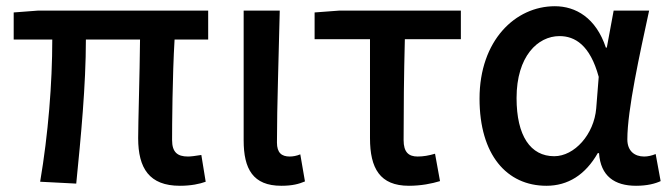

<svg xmlns="http://www.w3.org/2000/svg" viewBox="-20 -584 2155 617"><path d="M558 13C594 13 622 7 641 0L627 -86C608 -83 594 -81 584 -81C550 -81 533 -95 533 -134C533 -178 534 -341 541 -457H649V-550H103L24 -544V-457H148C148 -317 135 -153 109 0L225 6C240 -144 256 -310 256 -457H430C429 -346 424 -190 424 -140C424 -43 460 13 558 13Z M884 13C920 13 941 7 960 -1L945 -88C933 -83 921 -81 911 -81C885 -81 870 -93 870 -126C870 -246 876 -407 879 -550H763V-133C763 -41 793 13 884 13Z M1294 13C1333 13 1368 6 1394 -2L1378 -90C1358 -84 1340 -81 1322 -81C1293 -81 1277 -95 1277 -134C1277 -230 1278 -343 1281 -458H1461V-550H1071L991 -544V-458H1169V-140C1169 -43 1201 13 1294 13Z M1736 13C1805 13 1861 -22 1901 -92H1905C1910 -18 1955 13 2024 13C2060 13 2086 6 2103 -2L2087 -89C2075 -84 2062 -81 2050 -81C2019 -81 1996 -99 1996 -136C1996 -231 2036 -411 2066 -550H1952L1930 -431H1927C1895 -527 1830 -564 1763 -564C1636 -564 1521 -454 1521 -267C1521 -87 1608 13 1736 13ZM1761 -82C1685 -82 1640 -147 1640 -269C1640 -403 1708 -468 1778 -468C1827 -468 1876 -440 1904 -337L1896 -236C1889 -152 1826 -82 1761 -82Z"/></svg>

Font: Source Han Sans KR Medium
Style: Regular
Weight: 500
Designer: Ryoko NISHIZUKA (kana & ideographs); Paul D. Hunt (Latin, Greek & Cyrillic); Wenlong ZHANG (bopomofo); Sandoll Communica
Foundry: Adobe Systems Incorporated
Version: Version 1.001;PS 1.001;hotconv 1.0.78;makeotf.lib2.5.61930